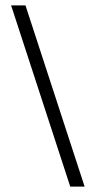

<svg xmlns="http://www.w3.org/2000/svg" viewBox="-20 -688 353 708"><path d="M239 0 21 -668H74L292 0Z"/></svg>

Font: Gantari Light
Style: Regular
Weight: 300
Designer: Anugrah Pasau
Foundry: Lafontype
Version: Version 1.000; ttfautohint (v1.8.3)